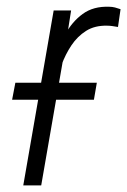

<svg xmlns="http://www.w3.org/2000/svg" viewBox="-20 -560 384 580"><path d="M181.2 -441.9 104.5 0H50.3L142.1 -528.3H194.8ZM344.2 -532.2 336.4 -478.5Q327.6 -480 319.6 -481.2Q311.5 -482.4 303.7 -482.4Q266.6 -483.4 240.2 -466.8Q213.9 -450.2 195.8 -423.1Q177.7 -396 166 -364Q154.3 -332 147 -302.2L127 -293.9Q133.3 -331.1 144.8 -374Q156.2 -417 176.8 -455.6Q197.3 -494.1 229.7 -517.8Q262.2 -541.5 310.1 -539.6Q318.8 -539.6 327.4 -537.4Q335.9 -535.2 344.2 -532.2ZM272.5 -310.1 263.7 -258.8H16.6L26.4 -310.1Z"/></svg>

Font: Roboto Condensed Light
Style: Italic
Weight: 300
Italic angle: -12°
Designer: Christian Robertson
Foundry: Google
Version: Version 3.0; 2020